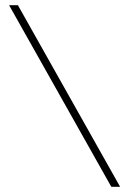

<svg xmlns="http://www.w3.org/2000/svg" viewBox="-20 -720 498 740"><path d="M15 -700H49L443 0H409Z"/></svg>

Font: Jost* Thin
Style: Regular
Weight: 200
Version: Version 3.7